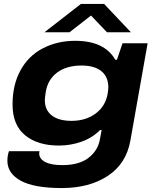

<svg xmlns="http://www.w3.org/2000/svg" viewBox="-20 -744 784 964"><path d="M203.1 -582 386.2 -724.1H502.9L637.2 -582H517.1L437 -666L329.1 -582ZM290 200.2Q152.3 200.2 84.7 163.6Q17.1 127 17.1 63Q17.1 38.1 24.9 15.1H178.2Q176.8 23.9 176.8 25.9Q176.8 53.2 206.5 69.1Q236.3 85 293 85Q377.9 85 425 48.1Q472.2 11.2 481.9 -45.9Q489.7 -85.4 490.2 -90.8H481.9Q444.3 -52.2 389.6 -32.7Q335 -13.2 275.9 -13.2Q168.9 -13.2 106 -64.9Q43 -116.7 43 -219.2Q43 -317.4 82 -389.2Q121.6 -462.9 194.3 -501Q267.1 -539.1 357.9 -539.1Q504.4 -539.1 559.1 -443.8H566.9L595.2 -526.9H721.2L634.8 -39.1Q614.3 77.6 521.5 138.9Q428.7 200.2 290 200.2ZM338.9 -137.2Q409.7 -137.2 458.7 -172.9Q507.8 -208.5 520 -270Q523.9 -293.9 523.9 -305.2Q523.9 -357.9 489.3 -386.5Q454.6 -415 389.2 -415Q314.9 -415 267.8 -380.4Q220.7 -345.7 210 -284.2Q205.1 -252.9 205.1 -241.2Q205.1 -191.9 239.7 -164.6Q274.4 -137.2 338.9 -137.2Z"/></svg>

Font: Archivo Expanded
Style: Bold Italic
Weight: 700
Width: 7
Italic angle: -10°
Designer: Hector Gatti
Foundry: Omnibus-Type
Version: Version 2.001